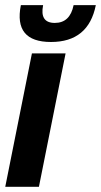

<svg xmlns="http://www.w3.org/2000/svg" viewBox="-28 -718 388 738"><path d="M224.1 -512.7 121.6 0H-7.8L94.7 -512.7ZM52.2 -698.2H137.7Q124 -629.9 182.6 -629.9Q241.2 -629.9 254.9 -698.2H340.3Q312 -556.6 168 -556.6Q23.9 -556.6 52.2 -698.2Z"/></svg>

Font: Sansation
Style: Bold Italic
Weight: 700
Designer: Bernd Montag
Version: Version 1.301